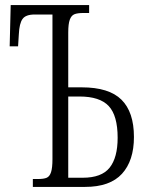

<svg xmlns="http://www.w3.org/2000/svg" viewBox="-20 -734 578 754"><path d="M109 -31H129Q152 -31 163.5 -36Q175 -41 180.5 -58Q186 -75 186 -109V-677H116Q81 -677 68.5 -659.5Q56 -642 54 -600L51 -552H18L22 -714H330V-683H308Q284 -683 272 -678Q260 -673 254 -656.5Q248 -640 248 -606V-391H301Q408 -391 457 -342.5Q506 -294 506 -196Q506 -103 459 -51.5Q412 0 314 0H109ZM305 -36Q379 -36 410.5 -75.5Q442 -115 442 -193Q442 -280 407 -317.5Q372 -355 292 -355H248V-36Z"/></svg>

Font: Noto Serif CondLight
Style: Regular
Weight: 300
Width: 3
Designer: Monotype Design Team
Foundry: Monotype Imaging Inc.
Version: Version 1.001